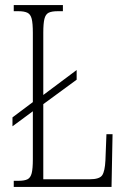

<svg xmlns="http://www.w3.org/2000/svg" viewBox="-20 -734 499 754"><path d="M34 0V-24H53Q76 -24 88 -30Q100 -36 104.5 -54Q109 -72 109 -108V-297L29 -238V-273L109 -333V-605Q109 -642 104.5 -660Q100 -678 87.5 -684Q75 -690 52 -690H34V-714H227V-690H207Q183 -690 171 -684Q159 -678 154.5 -660Q150 -642 150 -606V-361L281 -459V-421L150 -325V-30H332Q371 -30 381.5 -46Q392 -62 394 -104L398 -207H422L418 0Z"/></svg>

Font: Noto Serif Ethiopic ExtraCondensed ExtraLight
Style: Regular
Weight: 200
Width: 2
Designer: Monotype Design Team
Foundry: Monotype Imaging Inc.
Version: Version 2.102; ttfautohint (v1.8.4.7-5d5b)